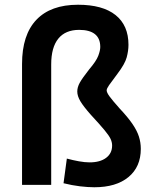

<svg xmlns="http://www.w3.org/2000/svg" viewBox="-20 -780 653 810"><path d="M378 10Q351 10 317.5 6Q284 2 248 -7L262 -111Q288 -104 313 -99.5Q338 -95 358 -95Q402 -95 427.5 -114Q453 -133 453 -166Q453 -180 446.5 -194Q440 -208 420.5 -231.5Q401 -255 363 -296Q332 -331 319 -353Q306 -375 306 -394Q306 -412 316.5 -431Q327 -450 356 -487Q386 -522 394.5 -544.5Q403 -567 403 -582Q403 -618 380.5 -636Q358 -654 314 -654Q256 -654 226 -617Q196 -580 196 -508V0H73V-510Q73 -633 133.5 -696.5Q194 -760 309 -760Q413 -760 467.5 -716.5Q522 -673 522 -591Q522 -566 514.5 -538Q507 -510 475 -468Q450 -435 440 -420.5Q430 -406 430 -399Q430 -390 441.5 -374Q453 -358 485 -322Q519 -286 538.5 -257.5Q558 -229 566 -204Q574 -179 574 -152Q574 -76 522 -33Q470 10 378 10Z"/></svg>

Font: M PLUS 1 Thin SemiBold
Style: Regular
Weight: 600
Version: Version 1.001